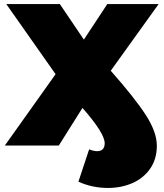

<svg xmlns="http://www.w3.org/2000/svg" viewBox="-20 -720 813 950"><path d="M528 -370Q648 -234 702 -150Q756 -66 756 1Q756 67 723 114.5Q690 162 635 186Q580 210 514 210Q437 210 368 179L421 19Q444 28 461 28Q479 28 488.5 18Q498 8 498 -11Q498 -61 388 -186L271 0H4L255 -353L11 -700H276L395 -524L511 -700H765Z"/></svg>

Font: CMG Sans Black
Style: Regular
Weight: 900
Designer: Julieta Ulanovsky
Foundry: Julieta Ulanovsky
Version: Version 7.200